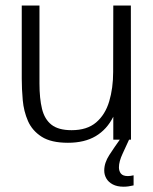

<svg xmlns="http://www.w3.org/2000/svg" viewBox="-20 -520 571 715"><path d="M232.9 11.7Q170.4 11.7 135.3 -10.7Q100.1 -33.2 84.2 -69.3Q68.4 -105.5 64.7 -147.2Q61 -189 61 -227.1V-499.5H127V-209Q127 -153.3 136.5 -114.5Q146 -75.7 171.9 -55.4Q197.8 -35.2 246.6 -35.2Q304.2 -35.2 338.1 -64.2Q372.1 -93.3 386.7 -142.6Q401.4 -191.9 401.4 -252L401.9 -499.5H467.3L467.8 0H401.9V-85.4Q378.4 -38.1 336.7 -13.2Q294.9 11.7 232.9 11.7ZM440.4 175.3Q416 175.3 399.9 166.7Q383.8 158.2 376 144.5Q368.2 130.9 368.2 115.2Q368.2 86.4 387 57.4Q405.8 28.3 429.7 -4.9H462.9Q450.7 22 436.8 51.8Q422.9 81.5 422.9 103Q422.9 117.2 430.4 126.5Q438 135.7 456.1 135.7Q465.3 135.7 477.5 132.8V170.4Q457.5 175.3 440.4 175.3Z"/></svg>

Font: Pontano Sans Light
Style: Regular
Weight: 300
Designer: Vernon Adams
Foundry: Vernon Adams
Version: Version 2.001